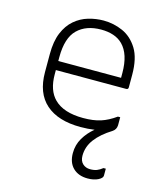

<svg xmlns="http://www.w3.org/2000/svg" viewBox="-116 -625 832 963"><g transform="rotate(15 300.0 -143.0)"><path d="M325 146Q325 103 346 67.5Q367 32 400 5Q367 10 328 10Q211 10 148 -45.5Q85 -101 85 -210V-304Q85 -370 103.5 -414.5Q122 -459 153.5 -486Q185 -513 224 -524.5Q263 -536 303 -536Q355 -536 402.5 -515Q450 -494 480.5 -445Q511 -396 511 -310V-245Q511 -234 500 -234H135V-212Q135 -129 178 -86Q227 -37 329 -37Q382 -37 419.5 -49Q457 -61 496 -89H508V-48Q508 -48 508 -47Q507 -25 489 -13Q434 21 404.5 60Q375 99 375 146Q375 173 390.5 187.5Q406 202 429 202Q450 202 464 196.5Q478 191 493 179H505V215Q505 228 483 239Q461 250 429 250Q381 250 353 222.5Q325 195 325 146ZM303 -489Q225 -489 180 -445Q135 -401 135 -301V-281H461V-306Q461 -404 415 -450Q395 -470 366.5 -479.5Q338 -489 303 -489Z"/></g></svg>

Font: Recursive Mn Lnr St Lt
Style: Regular
Weight: 300
Monospace: yes
Version: Version 1.079;hotconv 1.0.112;makeotfexe 2.5.65598; ttfautoh